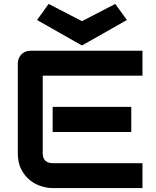

<svg xmlns="http://www.w3.org/2000/svg" viewBox="-20 -959 795 979"><path d="M649.4 -286.1H248.5V-414.1H649.4ZM706.5 0H248.5Q222.2 0 190.9 -9.3Q159.7 -18.6 133.1 -39.8Q106.4 -61 88.6 -95Q70.8 -128.9 70.8 -178.2V-636.2Q70.8 -649.4 75.7 -661.1Q80.6 -672.9 89.1 -681.6Q97.7 -690.4 109.4 -695.3Q121.1 -700.2 134.8 -700.2H706.5V-573.2H197.8V-178.2Q197.8 -153.3 210.9 -140.1Q224.1 -127 249.5 -127H706.5ZM228 -939 397.9 -851.1 567.9 -939 627 -856.9 397.9 -727.1 168.9 -856.9Z"/></svg>

Font: Audiowide
Style: Regular
Weight: 400
Designer: Astigmatic (AOETI)
Foundry: Astigmatic (AOETI)
Version: Version 1.002